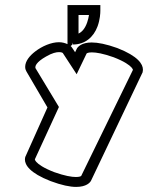

<svg xmlns="http://www.w3.org/2000/svg" viewBox="-20 -698 660 755"><path d="M363.7 -594.6C373.5 -621.5 374.6 -646.5 374.6 -655.5V-678H245.4V-524.4C236.5 -528.6 224.9 -532 211.8 -532C181.5 -532 145.5 -516.5 118.4 -495.6C96.9 -479.1 79 -457.9 79 -434.9C79 -425.7 82.3 -420.4 84.1 -416.7C111.4 -369.4 139.1 -322.6 166.6 -275.5L79 -79.9V-78.5C78.6 -77 78 -74.2 78 -70.7C78 -49.4 96.7 -17.9 178.8 14.1C222.3 30.4 255.3 37 279.5 37C319.4 37 334.9 20 338.6 11.2L541 -414.2V-415.9C541.4 -418.1 542 -420.4 542 -424.4C542 -445.6 523.3 -477.1 441.2 -509.1C397.7 -524.7 364.7 -531 340.5 -531C301.7 -531 285.3 -514.4 281.4 -505.2L275.3 -492.6L263.3 -510.7C261.9 -513 260.1 -515 257.9 -516.8L264.8 -523C265.6 -533 266.3 -533 267.1 -523C313.7 -523 347.8 -551.2 363.7 -594.6ZM329.9 -639C327.3 -621.8 320.8 -597.4 307.6 -581.1C302.3 -574.6 296.2 -569.4 288.8 -566V-639ZM193.2 -21.1C150.2 -37.7 131.1 -52.1 123 -61.1C118.2 -66.5 117.2 -70.1 117 -71.4L211.7 -277.3L119.4 -430.2C119.2 -431.2 119 -432.6 119 -433.6C119 -437.4 120.7 -452.9 160.9 -475.6C185.6 -490.1 201.7 -493 211.8 -493C221.2 -493 225.1 -491 226.7 -489.9L281.4 -406.1L320.7 -487.8C322.6 -489.3 327.7 -492 341.6 -492C358.1 -492 384.8 -487.8 426.8 -472.9C469.8 -456.3 488.9 -441.9 497 -432.9C501.1 -428.3 502.4 -425 502.8 -423.3L299.3 -6.2C297.5 -4.7 292.4 -2 278.4 -2C261.9 -2 235.2 -6.2 193.2 -21.1Z"/></svg>

Font: Platiipus Bold
Style: Bold
Weight: 400
Version: Version 001.000